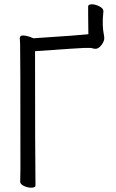

<svg xmlns="http://www.w3.org/2000/svg" viewBox="-20 -864 540 893"><path d="M465 -685Q465 -677 459 -665.5Q453 -654 443.5 -645.5Q434 -637 424 -637Q415 -637 404 -641H370Q358 -641 143 -626Q143 -149 145 -1Q145 9 124 9Q109 9 91.5 1Q74 -7 74 -19L75 -81Q75 -649 73.5 -662Q72 -675 72 -685Q72 -699 86 -699Q96 -699 107.5 -696Q119 -693 128 -689L136 -686Q362 -701 382 -704Q387 -705 391 -705Q391 -738 390 -796V-834Q390 -844 408 -844Q423 -844 442 -834.5Q461 -825 461 -812Q457 -775 458 -749Q459 -723 462 -709Q465 -695 465 -685Z"/></svg>

Font: Moon Stars Kai T HW
Style: Regular
Weight: 400
Designer: GuiWonder
Version: Version 1.101